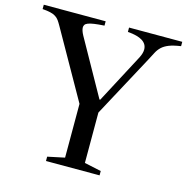

<svg xmlns="http://www.w3.org/2000/svg" viewBox="-120 -876 957 983"><g transform="rotate(15 359.0 -385.0)"><path d="M210 -23V0H494V-23L405 -42V-309L581 -636C589.7 -652.7 597.2 -667 603.5 -679C609.8 -691 617.7 -701.3 627 -710C636.3 -718.7 648.5 -726 663.5 -732C678.5 -738 699.3 -743 726 -747V-770H444V-747C513.3 -741.7 548 -719.7 548 -681C548 -668.3 544 -654 536 -638L397 -375H393L228 -670C219.3 -686 215 -699.3 215 -710C215 -714.7 216.3 -719.2 219 -723.5C221.7 -727.8 226.8 -731.5 234.5 -734.5C242.2 -737.5 252.8 -740 266.5 -742C280.2 -744 298 -745.7 320 -747V-770H-8V-747C9.3 -745.7 23.5 -743.7 34.5 -741C45.5 -738.3 54.7 -734.7 62 -730C69.3 -725.3 75.5 -719.5 80.5 -712.5C85.5 -705.5 91 -696.7 97 -686L300 -327V-42Z"/></g></svg>

Font: Libre Caslon Text
Style: Regular
Weight: 400
Designer: Pablo Impallari, Rodrigo Fuenzalida
Foundry: Pablo Impallari, Rodrigo Fuenzalida
Version: Version 1.000; ttfautohint (v0.93) -l 8 -r 50 -G 200 -x 14 -